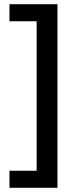

<svg xmlns="http://www.w3.org/2000/svg" viewBox="-20 -734 370 912"><path d="M25 77V158H253V-714H25V-633H154V77Z"/></svg>

Font: Noto Sans Arabic UI Md
Style: Regular
Weight: 500
Designer: Monotype Design Team, Nadine Chahine and Nizar Qandah
Foundry: Monotype Imaging Inc.
Version: Version 2.010